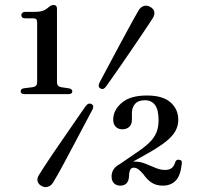

<svg xmlns="http://www.w3.org/2000/svg" viewBox="-20 -735 792 770"><path d="M81.5 -661.5H113Q122 -661.5 125.5 -657.8Q129 -654 129 -643V-406Q129 -397 124.8 -392Q120.5 -387 112 -385.5L76 -381Q63 -379 63 -369Q63 -357.5 78.5 -357.5H254.5Q270 -357.5 270 -368.5Q270 -378 257.5 -380.5L224.5 -385.5Q216.5 -387 212.5 -392Q208.5 -397 208.5 -405.5V-700.5Q208.5 -715 194 -715Q189.5 -715 185.2 -713Q181 -711 176 -707Q165.5 -697 153 -692.2Q140.5 -687.5 118.5 -687.5H82.5Q74.5 -687.5 70 -683.8Q65.5 -680 65.5 -674.5Q65.5 -668.5 69.5 -665Q73.5 -661.5 81.5 -661.5ZM406 -389Q400 -381 394.8 -378.8Q389.5 -376.5 382.5 -380.5Q376 -384 375.8 -390Q375.5 -396 379.5 -404.5Q387 -418.5 399.2 -441.5Q411.5 -464.5 426.2 -492.2Q441 -520 457 -549.8Q473 -579.5 488 -607.2Q503 -635 515.5 -657.5Q528 -680 536 -693.5Q544 -707 556.8 -711Q569.5 -715 583 -707Q596.5 -699.5 598.8 -687.5Q601 -675.5 592.5 -662Q585.5 -650.5 571.5 -629.8Q557.5 -609 539.8 -582.8Q522 -556.5 502.8 -528.2Q483.5 -500 465 -473.2Q446.5 -446.5 431 -424.5Q415.5 -402.5 406 -389ZM323 -308.5Q329 -316.5 334.8 -318.8Q340.5 -321 347 -317.5Q354 -314 354 -307.5Q354 -301 349.5 -293Q342 -279 329.8 -256Q317.5 -233 302.8 -205Q288 -177 272.2 -147.2Q256.5 -117.5 241.5 -89.5Q226.5 -61.5 214 -39Q201.5 -16.5 193 -3Q185 10 172.2 14Q159.5 18 146 10.5Q133 3 130.5 -9Q128 -21 137 -34.5Q144 -46.5 157.8 -67.2Q171.5 -88 189.2 -114.5Q207 -141 226.5 -169Q246 -197 264.5 -224Q283 -251 298.2 -273Q313.5 -295 323 -308.5ZM470 -62.5 454 -72.5 522.5 -119.5Q557.5 -142.5 578 -162.2Q598.5 -182 607.2 -203.5Q616 -225 616 -252Q616 -295.5 601.5 -314.2Q587 -333 561.5 -333Q534.5 -333 521.8 -318.5Q509 -304 509 -282V-254.5Q509 -236.5 498.5 -226.5Q488 -216.5 470.5 -216.5Q454 -216.5 444 -226.8Q434 -237 434 -255.5Q434 -293 468 -322.5Q502 -352 569.5 -352Q632.5 -352 663.8 -324.5Q695 -297 695 -254.5Q695 -230.5 683.5 -209.5Q672 -188.5 645 -167Q618 -145.5 571 -119ZM427.5 -27Q427.5 -54 450 -70.5Q472.5 -87 518 -87Q541.5 -87 562.5 -78.8Q583.5 -70.5 603.2 -62Q623 -53.5 641.5 -53.5Q658.5 -53.5 668.2 -60.8Q678 -68 683 -85Q684.5 -90.5 688.5 -92.8Q692.5 -95 697 -94.5Q711.5 -94 709 -78Q704 -30 684.2 -10.2Q664.5 9.5 633 9.5Q608 9.5 589.8 -1.5Q571.5 -12.5 554 -37.5Q542.5 -50.5 534 -56.5Q525.5 -62.5 516.5 -62.5Q507 -62.5 502.5 -54.5Q498 -46.5 497.5 -29Q496.5 -9.5 487.5 0Q478.5 9.5 462 9.5Q446.5 9.5 437 -0.2Q427.5 -10 427.5 -27Z"/></svg>

Font: Fraunces 36pt
Style: Regular
Weight: 400
Version: Version 1.000;[b76b70a41]